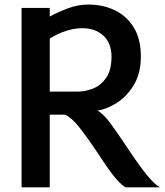

<svg xmlns="http://www.w3.org/2000/svg" viewBox="-20 -804 710 824"><path d="M72.5 0V-770H193.5V-733Q226 -751 270.2 -767.8Q314.5 -784.5 359 -784.5Q421.5 -784.5 472.8 -760Q524 -735.5 554.2 -686Q584.5 -636.5 584.5 -561.5Q584.5 -490 555 -440.5Q525.5 -391 482.5 -363.2Q439.5 -335.5 398 -329.5Q423.5 -316.5 455.8 -272.2Q488 -228 523.5 -174.5Q572 -101 606 -58.2Q640 -15.5 666 0H518Q494.5 -15.5 467.8 -49.2Q441 -83 397 -150.5Q352.5 -217.5 318.8 -259.5Q285 -301.5 258.5 -312H193.5V0ZM193.5 -411H315Q347 -411 380 -424.2Q413 -437.5 435.8 -470.2Q458.5 -503 458.5 -561.5Q458.5 -618.5 423.8 -650.8Q389 -683 334.5 -683Q298.5 -683 262.2 -671Q226 -659 193.5 -638.5Z"/></svg>

Font: Junction SemiBold
Style: Regular
Weight: 600
Designer: Caroline Hadilaksono
Foundry: Caroline Hadilaksono, Tyler Finck, The League of Moveable Type
Version: Version 2.000; ttfautohint (v1.8.3)